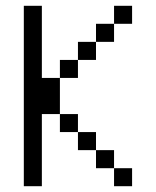

<svg xmlns="http://www.w3.org/2000/svg" viewBox="-20 -645 540 665"><path d="M437.5 0V-62.5H375V0ZM437.5 -562.5V-625H375V-562.5H312.5V-500H250V-437.5H187.5V-375H125Q125 -375 125 -625H62.5Q62.5 -625 62.5 0H125Q125 0 125 -250H187.5V-187.5H250V-125H312.5V-62.5H375V-125H312.5V-187.5H250V-250H187.5Q187.5 -250 187.5 -375H250V-437.5H312.5V-500H375V-562.5Z"/></svg>

Font: Unifont
Style: Regular
Weight: 500
Version: Version 15.1.04